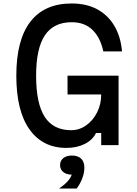

<svg xmlns="http://www.w3.org/2000/svg" viewBox="-20 -836 790 1106"><path d="M362 16Q226 16 150 -90.5Q74 -197 74 -400Q74 -606 155 -711Q236 -816 393 -816Q478 -816 540 -782.5Q602 -749 638.5 -687.5Q675 -626 683 -540H575Q559 -618 513.5 -663Q468 -708 393 -708Q289 -708 238.5 -632.5Q188 -557 188 -400Q188 -240 237.5 -163Q287 -86 390 -86Q437 -86 476.5 -114Q516 -142 539.5 -189Q563 -236 563 -292H369V-400H663V0H563V-70H533Q514 -30 468.5 -7Q423 16 362 16ZM394 170Q363 170 344.5 155Q326 140 326 115Q326 90 344.5 75Q363 60 394 60Q425 60 443.5 75Q462 90 462 115Q462 140 443.5 155Q425 170 394 170ZM320 250Q356 226 375 202Q394 178 394 162V60Q429 60 447.5 78Q466 96 466 130Q466 159 454.5 190Q443 221 422 250Z"/></svg>

Font: Martian Mono SemiExpanded
Style: Regular
Weight: 400
Width: 6
Monospace: yes
Designer: Roman Shamin
Foundry: Evil Martians
Version: Version 1.000